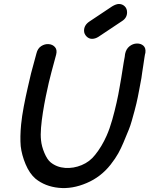

<svg xmlns="http://www.w3.org/2000/svg" viewBox="-20 -939 751 964"><path d="M158 -42Q206 -3 274.5 4Q343 11 415 -20Q486 -50 535 -112Q560 -144 574 -169.5Q588 -195 599.5 -222.5Q611 -250 627 -289Q634 -306 641.5 -332Q649 -358 655.5 -382.5Q662 -407 665 -420Q672 -450 678.5 -485.5Q685 -521 690 -547Q691 -557 694 -575.5Q697 -594 700 -614.5Q703 -635 705.5 -651.5Q708 -668 710 -674Q713 -698 700 -709.5Q687 -721 667 -720.5Q647 -720 630 -706.5Q613 -693 608 -668Q608 -661 601 -625Q587 -534 580 -498Q575 -467 565.5 -424.5Q556 -382 543.5 -337.5Q531 -293 515 -257Q491 -203 458 -162Q431 -127 390 -110Q349 -93 307 -96Q265 -99 234 -124Q217 -138 203 -171Q189 -204 186 -235Q183 -261 186 -297.5Q189 -334 195.5 -375Q202 -416 210 -455Q218 -494 225 -524Q233 -559 262 -665Q268 -689 256 -702.5Q244 -716 224.5 -717.5Q205 -719 187 -707.5Q169 -696 163 -671Q145 -604 136 -571Q130 -545 119.5 -500Q109 -455 99.5 -405Q90 -355 86 -314Q80 -252 84 -205Q89 -161 108.5 -114.5Q128 -68 158 -42ZM442 -744Q458 -744 474 -754L594 -834Q618 -850 618 -877Q618 -896 606 -907.5Q594 -919 577 -919Q563 -919 543 -907L429 -831Q402 -813 402 -785Q402 -769 414 -756.5Q426 -744 442 -744Z"/></svg>

Font: Balsamiq Sans
Style: Italic
Weight: 400
Italic angle: -12°
Designer: Michael Angeles
Foundry: Balsamiq SRL
Version: Version 1.020; ttfautohint (v1.8.4.7-5d5b);gftools[0.9.26]